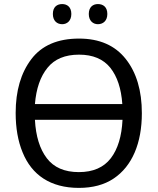

<svg xmlns="http://www.w3.org/2000/svg" viewBox="-20 -915 776 945"><path d="M678.2 -357.9C678.2 -468.8 651.9 -557.6 599.1 -624.5C546.4 -691.4 469.7 -725.1 369.1 -725.1C263.7 -725.1 185.5 -691.4 134.3 -624C83 -556.6 57.1 -468.3 57.1 -358.9C57.1 -285.2 68.4 -220.2 91.3 -165C136.2 -54.2 228 9.8 368.2 9.8C436 9.8 493.2 -5.4 539.1 -36.1C630.9 -97.2 678.2 -211.4 678.2 -357.9ZM368.2 -67.9C297.4 -67.9 245.1 -90.8 210.4 -136.2C175.8 -181.6 156.2 -244.6 151.9 -325.2H583C579.1 -244.6 560.1 -181.6 525.4 -136.2C490.7 -90.8 438 -67.9 368.2 -67.9ZM369.1 -646C437 -646 488.3 -624.5 522.9 -581.5C557.1 -538.6 576.7 -479 582 -402.8H151.9C158.2 -479 178.7 -538.6 213.9 -581.5C248.5 -624.5 300.3 -646 369.1 -646ZM240.2 -846.2C240.2 -812.5 260.7 -795.9 286.1 -795.9C310.1 -795.9 331.1 -812.5 331.1 -846.2C331.1 -880.9 310.1 -895 286.1 -895C260.7 -895 240.2 -880.9 240.2 -846.2ZM417 -846.2C417 -812.5 438 -795.9 461.9 -795.9C487.3 -795.9 508.3 -812.5 508.3 -846.2C508.3 -880.9 487.3 -895 461.9 -895C438 -895 417 -880.9 417 -846.2Z"/></svg>

Font: Avrile Sans
Style: Regular
Weight: 400
Designer: Monotype Design Team, Google (font), Stefan Peev (BGR Cyrillic), Cristiano Sobral (main changes)
Foundry: The Avrile Sans Project Authors
Version: Version 3.110